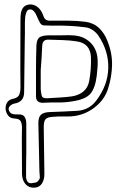

<svg xmlns="http://www.w3.org/2000/svg" viewBox="-20 -765 570 891"><path d="M82 16Q82 -31 81.5 -78.5Q81 -126 82 -173Q82 -191 76 -202.5Q70 -214 47 -215Q28 -216 18 -228.5Q8 -241 6 -258Q5 -277 13.5 -290Q22 -303 39 -306Q63 -311 69 -325Q75 -339 75 -359Q74 -439 74.5 -518Q75 -597 75 -676Q75 -710 84.5 -725.5Q94 -741 114 -744Q135 -747 153.5 -733Q172 -719 181 -692Q186 -677 195 -672.5Q204 -668 218 -669Q258 -669 297.5 -669Q337 -669 376 -664Q414 -659 439.5 -635Q465 -611 479 -574Q501 -519 500 -463.5Q499 -408 481 -352Q464 -300 416.5 -264.5Q369 -229 310 -225Q290 -224 269 -224.5Q248 -225 228 -223Q201 -222 192 -212.5Q183 -203 183 -176Q184 -122 184.5 -67Q185 -12 186 42Q186 70 174 87.5Q162 105 139 106Q114 107 98.5 89.5Q83 72 82 42ZM102 -72Q102 -72 102 -58.5Q102 -45 101.5 -24.5Q101 -4 101 17.5Q101 39 101 55Q101 68 107.5 77.5Q114 87 127 85Q137 83 145.5 82Q154 81 163 66Q166 61 164.5 50Q163 39 163 32Q162 -24 160.5 -81Q159 -138 158 -194Q158 -222 170.5 -233Q183 -244 211 -245Q276 -247 342 -251Q396 -256 428 -300Q481 -371 482.5 -450Q484 -529 437 -599Q428 -613 411.5 -624.5Q395 -636 378 -638Q341 -643 302 -645Q263 -647 224 -646Q197 -646 184.5 -647Q172 -648 166 -658.5Q160 -669 149 -694Q146 -703 137 -713Q128 -723 117 -721Q107 -720 102.5 -708Q98 -696 97 -687Q95 -662 95.5 -635.5Q96 -609 95 -582Q94 -521 93.5 -459.5Q93 -398 92 -337Q92 -291 45 -284Q38 -283 29 -275.5Q20 -268 20 -259Q21 -250 28.5 -241.5Q36 -233 65 -234Q86 -235 94 -223Q102 -211 102 -192ZM258 -601Q272 -601 286.5 -601.5Q301 -602 314 -601Q365 -600 398 -569Q431 -538 433 -487Q434 -469 432.5 -451Q431 -433 429 -414Q422 -356 399.5 -330Q377 -304 318 -295Q284 -289 249 -289.5Q214 -290 179 -288Q147 -288 147 -318Q147 -377 147 -436.5Q147 -496 149 -555Q151 -583 163 -591.5Q175 -600 203 -601ZM169 -440V-350Q170 -335 173.5 -321.5Q177 -308 199 -309Q228 -311 257.5 -312.5Q287 -314 315 -318Q346 -323 367 -340.5Q388 -358 394 -389Q399 -417 401 -445Q403 -473 402 -500Q399 -564 336 -573Q304 -578 270 -579Q236 -580 203 -581Q178 -581 176 -554Q175 -525 173 -496Q171 -467 169 -440Z"/></svg>

Font: Shizuru
Style: Regular
Weight: 400
Version: Version 1.000